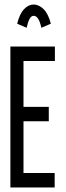

<svg xmlns="http://www.w3.org/2000/svg" viewBox="-20 -830 290 850"><path d="M26 0V-624H223V-560H84V-357H196V-293H84V-64H222V0ZM98 -707 56 -725Q67 -769 86.5 -789.5Q106 -810 129 -810Q152 -810 173 -789.5Q194 -769 205 -725L163 -707Q157 -735 148.5 -747.5Q140 -760 129 -760Q118 -760 110.5 -745.5Q103 -731 98 -707Z"/></svg>

Font: Inconsolata UltraCondensed Medium
Style: Regular
Weight: 500
Width: 1
Monospace: yes
Designer: Raph Levien, Cyreal, Brenton Simpson
Foundry: Raph Levien, Cyreal, Google
Version: Version 3.001; ttfautohint (v1.8.2.53-6de2)